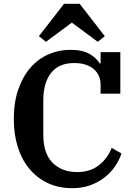

<svg xmlns="http://www.w3.org/2000/svg" viewBox="-20 -970 701 1002"><path d="M357 12Q285 12 228.5 -15Q172 -42 132.5 -90Q93 -138 72.5 -204Q52 -270 52 -348Q52 -436 75.5 -503.5Q99 -571 139 -617Q179 -663 233 -686.5Q287 -710 347 -710Q412 -710 449 -687.5Q486 -665 500 -639H505V-698H608V-481H505V-528Q505 -579 468.5 -610Q432 -641 366 -641Q288 -641 247 -590Q206 -539 206 -446V-267Q206 -169 254.5 -120.5Q303 -72 383 -72Q449 -72 494.5 -106.5Q540 -141 563 -198L614 -169Q602 -133 579.5 -100.5Q557 -68 524.5 -43Q492 -18 450 -3Q408 12 357 12ZM183 -781 314 -950H396L527 -781L490 -752L355 -852L220 -752Z"/></svg>

Font: IBM Plex Serif SmBld
Style: Regular
Weight: 600
Designer: Mike Abbink, Paul van der Laan, Pieter van Rosmalen
Foundry: Bold Monday
Version: Version 3.001